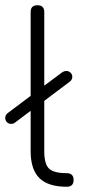

<svg xmlns="http://www.w3.org/2000/svg" viewBox="-24 -713 336 733"><path d="M-4 -262Q-4 -274 5 -281L93 -347V-667Q93 -693 119 -693Q145 -693 145 -667V-386L215 -438Q222 -442 229 -442Q239 -442 245.5 -435.5Q252 -429 252 -420Q252 -408 242 -401L145 -328V-136Q145 -87 163 -69.5Q181 -52 230 -52Q257 -52 257 -26Q257 0 231 0Q160 0 126.5 -33Q93 -66 93 -136V-290L32 -244Q27 -240 18 -240Q9 -240 2.5 -246.5Q-4 -253 -4 -262Z"/></svg>

Font: Jura
Style: Regular
Weight: 400
Designer: Daniel Johnson, Alexei Vanyashin
Foundry: Daniel Johnson
Version: Version 5.103